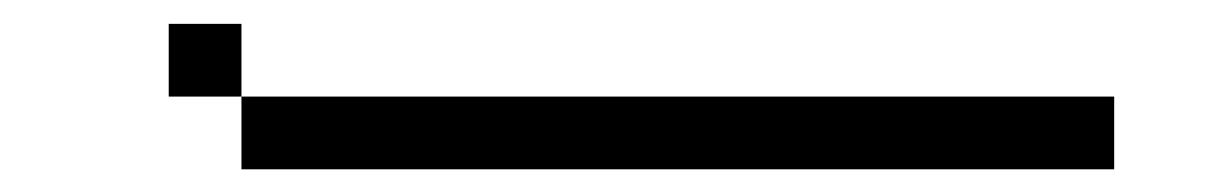

<svg xmlns="http://www.w3.org/2000/svg" viewBox="-20 -458 1040 165"><path d="M937.5 -312.5V-375H187.5V-312.5ZM187.5 -375V-437.5H125V-375Z"/></svg>

Font: UnifontExMono
Style: Regular
Weight: 500
Version: Version 15.0.06